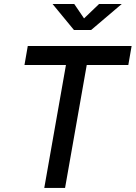

<svg xmlns="http://www.w3.org/2000/svg" viewBox="-20 -918 663 938"><path d="M196.3 0 302.2 -600.6H99.6L115.7 -693.4H623L606.9 -600.6H403.8L297.9 0ZM341.3 -771.5 236.8 -898.4H342.8L390.6 -828.1L463.9 -898.4H574.7L425.3 -771.5Z"/></svg>

Font: Cascadia Code NF
Style: Italic
Weight: 400
Italic angle: -10°
Monospace: yes
Designer: Aaron Bell
Foundry: Saja Typeworks
Version: Version 2404.023; ttfautohint (v1.8.4)